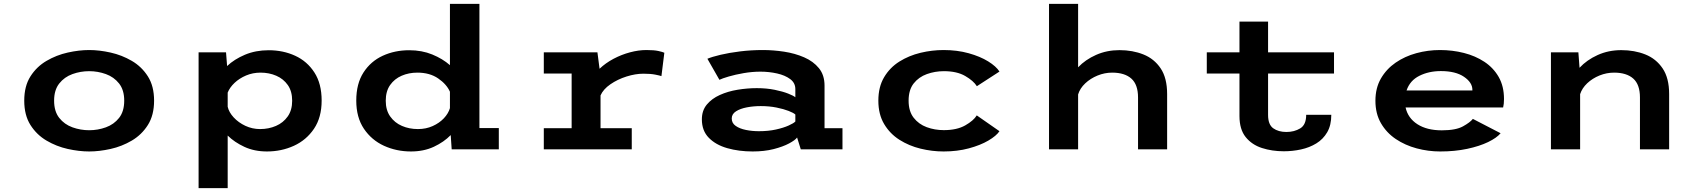

<svg xmlns="http://www.w3.org/2000/svg" viewBox="-20 -770 8756 990"><path d="M440 11Q387.5 11 329.2 -2Q271 -15 220 -45Q169 -75 137 -125.5Q105 -176 105 -251Q105 -326 137 -376.2Q169 -426.5 220 -456.2Q271 -486 329.2 -499Q387.5 -512 440 -512Q492 -512 550.2 -499Q608.5 -486 659.5 -456.2Q710.5 -426.5 742.5 -376.2Q774.5 -326 774.5 -251Q774.5 -176 742.5 -125.5Q710.5 -75 659.5 -45Q608.5 -15 550.2 -2Q492 11 440 11ZM440 -98.5Q484.5 -98.5 526 -113.5Q567.5 -128.5 594 -162Q620.5 -195.5 620.5 -251Q620.5 -306 594 -339.5Q567.5 -373 526 -388Q484.5 -403 440 -403Q395 -403 353.5 -388Q312 -373 285.5 -339.5Q259 -306 259 -251Q259 -195.5 285.5 -162Q312 -128.5 353.5 -113.5Q395 -98.5 440 -98.5Z M1004 200V-500H1145.5L1151 -429.5Q1188 -464.5 1243 -487.8Q1298 -511 1365.5 -511Q1440 -511 1502 -482.5Q1564 -454 1601.2 -396.2Q1638.5 -338.5 1638.5 -251.5Q1638.5 -164.5 1599 -106Q1559.5 -47.5 1495.2 -18.2Q1431 11 1356.5 11Q1291.5 11 1240.2 -12.8Q1189 -36.5 1154 -71V200ZM1323.5 -395.5Q1283.5 -395.5 1248.8 -380.8Q1214 -366 1189.2 -342.5Q1164.5 -319 1154 -292.5V-219.5Q1160.5 -191 1185 -164.5Q1209.5 -138 1245.2 -121.2Q1281 -104.5 1321 -104.5Q1365.5 -104.5 1403 -120.8Q1440.5 -137 1463.5 -169.5Q1486.5 -202 1486.5 -250.5Q1486.5 -299.5 1464 -331.5Q1441.5 -363.5 1404.5 -379.5Q1367.5 -395.5 1323.5 -395.5Z M2099 11Q2024.5 11 1960.2 -18.2Q1896 -47.5 1856.5 -106Q1817 -164.5 1817 -251.5Q1817 -338.5 1854.2 -396.2Q1891.5 -454 1953.5 -482.5Q2015.5 -511 2090 -511Q2155.5 -511 2209 -489Q2262.5 -467 2300 -434V-750H2452V-109.5H2552V0H2309L2304 -73.5Q2269 -37.5 2217 -13.2Q2165 11 2099 11ZM1969 -250.5Q1969 -202 1992 -169.5Q2015 -137 2052.5 -120.8Q2090 -104.5 2135 -104.5Q2176.5 -104.5 2211 -120Q2245.5 -135.5 2268.8 -160.2Q2292 -185 2300 -212.5V-297Q2283 -335.5 2239.5 -365.5Q2196 -395.5 2132 -395.5Q2088 -395.5 2051 -379.5Q2014 -363.5 1991.5 -331.5Q1969 -299.5 1969 -250.5Z M2784 0V-109H2927.5V-391H2784V-500H3060.5L3071.5 -415.5Q3102.5 -445 3143.5 -466.8Q3184.5 -488.5 3228.5 -500.2Q3272.5 -512 3313 -512Q3353 -512 3375.2 -507Q3397.5 -502 3405.5 -498L3390.5 -377.5Q3382.5 -380.5 3358.8 -385.2Q3335 -390 3297.5 -390Q3256.5 -390 3210.5 -375.5Q3164.5 -361 3127.5 -335.5Q3090.5 -310 3076.5 -278V-109H3237.5V0Z M3861 11Q3789.5 11 3730 -6Q3670.5 -23 3634.8 -59.5Q3599 -96 3599 -154.5Q3599 -200 3624.5 -230.8Q3650 -261.5 3691.5 -280.2Q3733 -299 3783 -307.2Q3833 -315.5 3882 -315.5Q3932.5 -315.5 3974.2 -307Q4016 -298.5 4043.8 -287.5Q4071.5 -276.5 4081 -268.5V-310.5Q4081 -342.5 4054.5 -362.2Q4028 -382 3986.8 -391.2Q3945.5 -400.5 3901 -400.5Q3858.5 -400.5 3815 -393Q3771.5 -385.5 3737.5 -375.5Q3703.5 -365.5 3689.5 -358.5L3627.5 -467Q3651 -477 3695.2 -487.5Q3739.5 -498 3796.2 -505Q3853 -512 3913.5 -512Q3967.5 -512 4023.2 -503.5Q4079 -495 4126.2 -474.5Q4173.5 -454 4202.5 -418.5Q4231.5 -383 4231.5 -328.5V-109H4324V0H4109L4090 -61Q4080.5 -47.5 4048.8 -30.5Q4017 -13.5 3969 -1.2Q3921 11 3861 11ZM3893 -93.5Q3941.5 -93.5 3981 -102.2Q4020.5 -111 4046.5 -122.8Q4072.5 -134.5 4081 -143.5V-179.5Q4072 -188 4046.5 -198Q4021 -208 3983.8 -215.5Q3946.5 -223 3903 -223Q3865.5 -223 3831.2 -216.5Q3797 -210 3775 -196Q3753 -182 3753 -159Q3753 -135 3773.5 -120.8Q3794 -106.5 3826 -100Q3858 -93.5 3893 -93.5Z M4845.5 11Q4786 11 4726.5 -3.5Q4667 -18 4617.8 -49.2Q4568.5 -80.5 4538.8 -130.5Q4509 -180.5 4509 -251Q4509 -322 4538.8 -372Q4568.5 -422 4617.8 -452.8Q4667 -483.5 4726.5 -497.8Q4786 -512 4845.5 -512Q4915.5 -512 4974.8 -495.5Q5034 -479 5075.2 -453.5Q5116.5 -428 5133.5 -401L5017 -325.5Q4999.5 -353.5 4956.8 -378.2Q4914 -403 4847 -403Q4801 -403 4759.2 -388Q4717.5 -373 4691.2 -339.8Q4665 -306.5 4665 -251Q4665 -196.5 4691 -163Q4717 -129.5 4758.5 -114.2Q4800 -99 4846.5 -99Q4914 -99 4957 -123.5Q5000 -148 5016.5 -175L5133.5 -93.5Q5117.5 -69.5 5076.2 -45.2Q5035 -21 4975.5 -5Q4916 11 4845.5 11Z M5389 0V-750H5539V-423Q5576.5 -462.5 5631.8 -487Q5687 -511.5 5752.5 -511.5Q5820 -511.5 5875.8 -489.2Q5931.5 -467 5964.8 -417.2Q5998 -367.5 5998 -285V0H5848V-267.5Q5848 -334 5813.5 -364.8Q5779 -395.5 5714.5 -395.5Q5676 -395.5 5639.2 -380.5Q5602.5 -365.5 5575.5 -340Q5548.5 -314.5 5539 -283V0Z M6371 -172V-391H6202.5V-500H6371V-658.5H6518.5V-500H6858.5V-391H6518.5V-177.5Q6518.5 -127.5 6545.2 -108.5Q6572 -89.5 6613 -89.5Q6653.5 -89.5 6684.2 -108Q6715 -126.5 6715 -178H6844.5Q6844.5 -124.5 6823.5 -88.2Q6802.5 -52 6767.2 -30.5Q6732 -9 6688.5 0.5Q6645 10 6599.5 10Q6539 10 6487 -6.8Q6435 -23.5 6403 -63.2Q6371 -103 6371 -172Z M7406 11Q7344 11 7284.5 -5Q7225 -21 7177 -53.2Q7129 -85.5 7100.5 -134.8Q7072 -184 7072 -250.5Q7072 -316 7100.2 -365Q7128.5 -414 7176 -446.8Q7223.5 -479.5 7283 -495.8Q7342.5 -512 7405 -512Q7469 -512 7528.2 -497Q7587.5 -482 7634 -451.2Q7680.5 -420.5 7707.8 -372.8Q7735 -325 7735 -259.5Q7735 -246.5 7733.8 -235Q7732.5 -223.5 7730.5 -216H7227.5Q7239.5 -161 7288.5 -129.5Q7337.5 -98 7414 -98Q7486.5 -98 7523.5 -118.5Q7560.5 -139 7574.5 -157L7717.5 -83Q7697.5 -59 7653 -37.5Q7608.5 -16 7545.2 -2.5Q7482 11 7406 11ZM7409.5 -403.5Q7347.5 -403.5 7298.8 -379.2Q7250 -355 7232.5 -303.5H7572V-307Q7572 -344.5 7528.8 -374Q7485.5 -403.5 7409.5 -403.5Z M7977 0V-500H8118.5L8124.5 -420.5Q8162 -461 8217.8 -486.2Q8273.5 -511.5 8340 -511.5Q8408 -511.5 8463.8 -489.2Q8519.5 -467 8553 -417.2Q8586.5 -367.5 8586.5 -285V0H8436V-267.5Q8436 -334 8401.5 -364.8Q8367 -395.5 8302.5 -395.5Q8264 -395.5 8227.5 -380.8Q8191 -366 8164.2 -340.8Q8137.5 -315.5 8127.5 -284.5V0Z"/></svg>

Font: Trispace SemiExpanded SemiBold
Style: Regular
Weight: 600
Width: 6
Designer: Tyler Finck
Foundry: Etcetera Type Company
Version: Version 1.210; ttfautohint (v1.8.3)